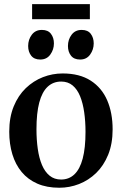

<svg xmlns="http://www.w3.org/2000/svg" viewBox="-20 -892 586 924"><path d="M24.5 -258Q24.5 -327.5 46 -380Q67.5 -432.5 104.2 -467.8Q141 -503 186.8 -520.8Q232.5 -538.5 281.5 -538.5Q363 -538.5 416.5 -504Q470 -469.5 496 -409Q522 -348.5 522 -269.5Q522 -200 500.5 -147.2Q479 -94.5 442.5 -59.2Q406 -24 360.2 -6.2Q314.5 11.5 265.5 11.5Q205 11.5 159.8 -8.2Q114.5 -28 84.5 -64Q54.5 -100 39.5 -149.5Q24.5 -199 24.5 -258ZM274 -28Q312 -28 338.2 -53Q364.5 -78 378 -129Q391.5 -180 391.5 -257.5Q391.5 -307.5 385.2 -351.5Q379 -395.5 365.5 -428.8Q352 -462 329.5 -480.8Q307 -499.5 274.5 -499.5Q236 -499.5 209.2 -474.5Q182.5 -449.5 169 -398.8Q155.5 -348 155.5 -269.5Q155.5 -219.5 161.8 -175.5Q168 -131.5 182 -98.2Q196 -65 218.8 -46.5Q241.5 -28 274 -28ZM173.5 -605.5Q144.5 -605.5 130 -624.2Q115.5 -643 115.5 -670.5Q115.5 -701.5 133 -724.8Q150.5 -748 181 -748H182Q211 -748 225.2 -729.2Q239.5 -710.5 239.5 -683Q239.5 -653.5 222.2 -629.5Q205 -605.5 174 -605.5ZM365 -605.5Q336 -605.5 321.5 -624.2Q307 -643 307 -670.5Q307 -701.5 324.5 -724.8Q342 -748 372.5 -748H373.5Q402.5 -748 416.8 -729.2Q431 -710.5 431 -683Q431 -653.5 413.8 -629.5Q396.5 -605.5 366 -605.5ZM412.5 -872V-799.5H134.5V-872Z"/></svg>

Font: Merriweather 96pt SemiBold
Style: Regular
Weight: 600
Version: Version 2.100